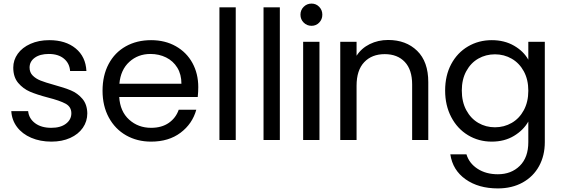

<svg xmlns="http://www.w3.org/2000/svg" viewBox="-20 -781 3135 1071"><path d="M43 -161H137Q141 -120 175.5 -94Q210 -68 266 -68Q318 -68 348 -91Q378 -114 378 -149Q378 -185 346 -202.5Q314 -220 247 -237Q186 -253 147.5 -269.5Q109 -286 81.5 -318.5Q54 -351 54 -404Q54 -446 79 -481Q104 -516 150 -536.5Q196 -557 255 -557Q346 -557 402 -511Q458 -465 462 -385H371Q368 -428 336.5 -454Q305 -480 252 -480Q203 -480 174 -459Q145 -438 145 -404Q145 -377 162.5 -359.5Q180 -342 206.5 -331.5Q233 -321 280 -308Q339 -292 376 -276.5Q413 -261 439.5 -230Q466 -199 467 -149Q467 -104 442 -68Q417 -32 371.5 -11.5Q326 9 267 9Q204 9 154 -12.5Q104 -34 75 -72.5Q46 -111 43 -161Z M1083 -240H645Q650 -159 700.5 -113.5Q751 -68 823 -68Q882 -68 921.5 -95.5Q961 -123 977 -169H1075Q1053 -90 987 -40.5Q921 9 823 9Q745 9 683.5 -26Q622 -61 587 -125.5Q552 -190 552 -275Q552 -360 586 -424Q620 -488 681.5 -522.5Q743 -557 823 -557Q901 -557 961 -523Q1021 -489 1053.5 -429.5Q1086 -370 1086 -295Q1086 -269 1083 -240ZM819 -480Q750 -480 701.5 -436Q653 -392 646 -314H992Q992 -366 969 -403.5Q946 -441 906.5 -460.5Q867 -480 819 -480Z M1295 -740V0H1204V-740Z M1541 -740V0H1450V-740Z M1656 -699Q1656 -725 1674 -743Q1692 -761 1718 -761Q1743 -761 1760.5 -743Q1778 -725 1778 -699Q1778 -673 1760.5 -655Q1743 -637 1718 -637Q1692 -637 1674 -655Q1656 -673 1656 -699ZM1762 -548V0H1671V-548Z M2369 -323V0H2279V-310Q2279 -392 2238 -435.5Q2197 -479 2126 -479Q2054 -479 2011.5 -434Q1969 -389 1969 -303V0H1878V-548H1969V-470Q1996 -512 2042.5 -535Q2089 -558 2145 -558Q2245 -558 2307 -497.5Q2369 -437 2369 -323Z M2927 -448V-548H3019V12Q3019 87 2987 145.5Q2955 204 2895.5 237Q2836 270 2757 270Q2649 270 2577 219Q2505 168 2492 80H2582Q2597 130 2644 160.5Q2691 191 2757 191Q2832 191 2879.5 144Q2927 97 2927 12V-103Q2900 -55 2847 -23Q2794 9 2723 9Q2650 9 2590.5 -27Q2531 -63 2497 -128Q2463 -193 2463 -276Q2463 -360 2497 -423.5Q2531 -487 2590.5 -522Q2650 -557 2723 -557Q2794 -557 2847.5 -526Q2901 -495 2927 -448ZM2741 -478Q2690 -478 2648 -454Q2606 -430 2581 -384Q2556 -338 2556 -276Q2556 -213 2581 -166.5Q2606 -120 2648 -95.5Q2690 -71 2741 -71Q2792 -71 2834.5 -95.5Q2877 -120 2902 -166.5Q2927 -213 2927 -275Q2927 -337 2902 -383Q2877 -429 2834.5 -453.5Q2792 -478 2741 -478Z"/></svg>

Font: Poppins A&M
Style: Regular-A&M
Weight: 400
Designer: Ninad Kale (Devanagari), Jonny Pinhorn (Latin)
Foundry: Indian Type Foundry
Version: 4.004